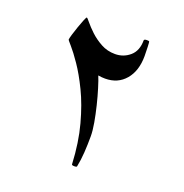

<svg xmlns="http://www.w3.org/2000/svg" viewBox="-116 -639 806 839"><g transform="rotate(20 287.0 -219.5)"><path d="M442.4 -461.9Q442.4 -392.6 407.2 -351.3Q372.1 -310.1 313.5 -310.1Q305.7 -310.1 297.9 -310.8Q290 -311.5 281.2 -313Q289.1 -293.9 299.3 -260.7Q309.6 -227.5 319.1 -188.7Q328.6 -149.9 335 -113.5Q341.3 -77.1 341.3 -52.2Q341.3 -13.2 338.9 23.9Q336.4 61 330.1 91.3Q330.1 95.7 318.4 95.7Q306.2 95.7 306.2 91.3Q301.3 -9.3 279.5 -89.6Q257.8 -169.9 228.5 -230.2Q199.2 -290.5 171.1 -331.3Q143.1 -372.1 124.5 -393.1Q106 -414.1 106 -415.5Q106 -421.4 111.6 -440.2Q117.2 -459 124.8 -480.7Q132.3 -502.4 138.9 -518.1Q145.5 -533.7 147.5 -533.7Q150.4 -533.7 163.6 -517.3Q176.8 -501 199.2 -479.7Q221.7 -458.5 251.5 -442.1Q281.2 -425.8 317.4 -425.8Q356.4 -425.8 385.7 -450.9Q415 -476.1 415 -524.4Q415 -530.8 428.7 -530.8Q438 -530.8 439.5 -528.3Q440.4 -526.4 441.4 -504.9Q442.4 -483.4 442.4 -461.9Z"/></g></svg>

Font: Scheherazade New Medium
Style: Regular
Weight: 500
Designer: SIL International
Foundry: SIL International
Version: Version 4.000